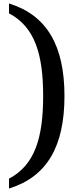

<svg xmlns="http://www.w3.org/2000/svg" viewBox="-20 -824 448 1108"><path d="M32 -804V-747C180 -669 229 -513 229 -270C229 -27 180 129 32 207V264C252 196 352 20 352 -270C352 -559 252 -736 32 -804Z"/></svg>

Font: Noto Serif Sinhala SemiBold
Style: Regular
Weight: 600
Designer: Jelle Bosma - Monotype Design Team
Foundry: Monotype Imaging Inc.
Version: Version 2.007